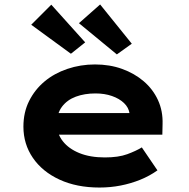

<svg xmlns="http://www.w3.org/2000/svg" viewBox="-20 -831 847 861"><path d="M426 10Q324 10 247 -25.5Q170 -61 127.5 -123Q85 -185 85 -263Q85 -327 110.5 -378Q136 -429 179.5 -465.5Q223 -502 282 -522Q341 -542 406 -542Q472 -542 527.5 -522Q583 -502 624.5 -466.5Q666 -431 688.5 -382Q711 -333 709 -274L708 -227H195L172 -324H578L561 -302V-322Q557 -349 536 -369Q515 -389 482 -400.5Q449 -412 408 -412Q359 -412 320 -397.5Q281 -383 258 -352.5Q235 -322 235 -275Q235 -232 261.5 -198Q288 -164 336 -144.5Q384 -125 450 -125Q511 -125 550.5 -139.5Q590 -154 616 -170L686 -67Q651 -42 609 -25Q567 -8 521 1Q475 10 426 10ZM504 -587 334 -727 429 -811 571 -635ZM298 -590 120 -720 210 -810 362 -641Z"/></svg>

Font: Lexend Mega
Style: Bold
Weight: 700
Version: Version 1.007